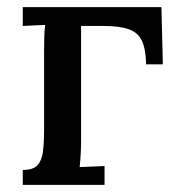

<svg xmlns="http://www.w3.org/2000/svg" viewBox="-20 -520 497 540"><path d="M44 0V-42Q74 -42 86 -56Q98 -70 101 -95Q104 -120 104 -153V-376Q104 -394 104.5 -413Q105 -432 107 -450Q91 -449 74.5 -448.5Q58 -448 44 -447V-500H434L438 -339H391Q390 -381 379.5 -404.5Q369 -428 343 -437.5Q317 -447 271 -447H208V-124Q208 -106 207 -87.5Q206 -69 204 -50L274 -53V0Z"/></svg>

Font: Lora Medium
Style: Regular
Weight: 500
Designer: Olga Karpushina, Alexei Vanyashin (Cyrillic)
Foundry: Cyreal
Version: Version 3.004